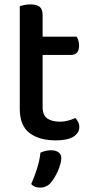

<svg xmlns="http://www.w3.org/2000/svg" viewBox="-20 -625 419 874"><path d="M174 -137Q174 -101 195 -86Q216 -71 254 -71Q271 -71 290 -76Q309 -81 323 -88Q330 -80 335.5 -70Q341 -60 341 -46Q341 -20 314.5 -3Q288 14 234 14Q159 14 114.5 -19.5Q70 -53 70 -130V-597Q77 -599 90 -602Q103 -605 118 -605Q147 -605 160.5 -594Q174 -583 174 -557V-458H329Q333 -452 336.5 -441Q340 -430 340 -418Q340 -375 303 -375H174ZM211 207Q192 229 162 229Q136 229 122 213Q138 177 149.5 139.5Q161 102 164 70Q188 59 213 59Q233 59 246 68Q259 77 259 95Q259 107 254.5 123Q250 139 243 154.5Q236 170 227.5 184Q219 198 211 207Z"/></svg>

Font: Baloo Paaji 2 Medium
Style: Regular
Weight: 500
Designer: Shuchita Grover, Noopur Datye and Ek Type
Foundry: Ek Type
Version: Version 1.640;hotconv 1.0.111;makeotfexe 2.5.65597; ttfautoh